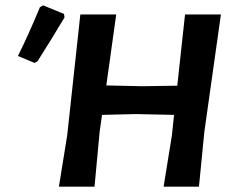

<svg xmlns="http://www.w3.org/2000/svg" viewBox="-20 -697 871 717"><path d="M129 -670 141 -677 219 -645 221 -632Q169 -545 120 -468L109 -462L47 -488Q86 -566 129 -670ZM414 -643 377 -378 510 -375 642 -377 671 -643H805L743 -204L723 0H591L622 -192L630 -268L488 -271L361 -268L352 -204L333 0H200L231 -192L280 -643Z"/></svg>

Font: Alegreya Sans SC
Style: Bold Italic
Weight: 700
Italic angle: -7°
Designer: Juan Pablo del Peral
Foundry: Huerta Tipografica
Version: Version 2.007